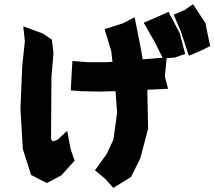

<svg xmlns="http://www.w3.org/2000/svg" viewBox="-20 -865 1039 931"><path d="M822.3 -793.9 857.4 -710.9 895.5 -594.7 947.3 -616.2 999 -641.6 975.6 -753.9 916 -844.7 875 -816.4ZM100.6 -665 87.9 -545.9 79.1 -338.9 90.8 -141.6 130.9 -16.6 207 22.5 277.3 -14.6 341.8 -85.9 322.3 -142.6 305.7 -230.5 258.8 -187.5 236.3 -178.7 227.5 -190.4 228.5 -346.7 229.5 -493.2 239.3 -607.4 231.4 -672.9 188.5 -702.1 92.8 -737.3ZM331.1 -569.3 328.1 -520.5 323.2 -426.8 373 -422.9 461.9 -420.9 540 -422.9 547.9 -319.3 530.3 -189.5 498 -119.1 440.4 -39.1 491.2 2.9 529.3 45.9 615.2 -6.8 660.2 -96.7 698.2 -241.2 694.3 -429.7 794.9 -434.6 779.3 -494.1 788.1 -583 827.1 -585.9 877.9 -603.5 851.6 -704.1 796.9 -807.6 743.2 -783.2 676.8 -754.9 731.4 -659.2 768.6 -585 671.9 -577.1 660.2 -643.6 632.8 -781.2 576.2 -752 487.3 -723.6 519.5 -617.2 525.4 -565.4 495.1 -563.5H405.3Z"/></svg>

Font: MaokenAssortedSans-Lite
Style: Lite
Weight: 400
Version: Version 1.400